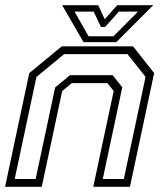

<svg xmlns="http://www.w3.org/2000/svg" viewBox="-22 -718 632 738"><path d="M-2.5 0 90.5 -437 215.5 -540H489.5L570.5 -437L477.5 0H336.5L415 -368L391 -398.5H254L217 -368L138.5 0ZM34.5 -30H115L190 -382L247 -429H411L448 -382.5L373 -30H454L537.5 -422.5L468 -510H224.5L118 -422ZM299 -556 217 -698H355.5L380.5 -644L428.5 -698H567L425 -556ZM318.5 -578.5H414L508.5 -673.5H435L382 -614.5H366L338 -673.5H264.5Z"/></svg>

Font: Tourney Thin Light
Style: Italic
Weight: 300
Italic angle: -12°
Version: Version 1.015